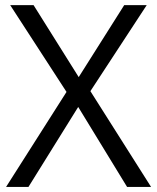

<svg xmlns="http://www.w3.org/2000/svg" viewBox="-20 -734 617 754"><path d="M573.2 0H479L287.1 -314L91.8 0H3.9L241.2 -373L20 -713.9H111.8L289.1 -431.2L467.8 -713.9H556.2L335 -376Z"/></svg>

Font: f02034202
Style: Regular
Weight: 400
Foundry: Ascender Corporation
Version: Version 1.10